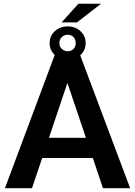

<svg xmlns="http://www.w3.org/2000/svg" viewBox="-20 -987 707 1007"><path d="M520 0 466.8 -158.2H201.2L147.9 0H5.9L271.5 -710.9H395.5L662.6 0ZM236.8 -264.2H430.7L333.5 -552.2ZM303.2 -869.6 391.1 -967.3H509.8L383.8 -869.6ZM240.2 -760.7Q240.2 -798.8 267.8 -823.7Q295.4 -848.6 335.4 -848.6Q374.5 -848.6 401.9 -823.7Q429.2 -798.8 429.2 -760.7Q429.2 -722.7 401.9 -698.5Q374.5 -674.3 335.4 -674.3Q295.4 -674.3 267.8 -698.7Q240.2 -723.1 240.2 -760.7ZM291.5 -760.7Q291.5 -742.7 304.2 -730.5Q316.9 -718.3 335.4 -718.3Q354 -718.3 365.5 -730.5Q377 -742.7 377 -760.7Q377 -780.3 365.5 -792.5Q354 -804.7 335.4 -804.7Q316.9 -804.7 304.2 -792.5Q291.5 -780.3 291.5 -760.7Z"/></svg>

Font: Vazirmatn UI SemiBold
Style: Regular
Weight: 600
Designer: Saber Rastikerdar
Foundry: Saber Rastikerdar
Version: Version 33.003